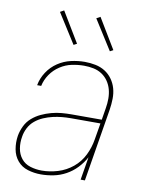

<svg xmlns="http://www.w3.org/2000/svg" viewBox="-86 -816 671 885"><g transform="rotate(10 250.0 -373.5)"><path d="M167 8Q135 8 105.5 -1Q76 -10 57 -32.5Q38 -55 32.5 -86Q27 -117 32 -149Q36 -172 47 -195Q58 -218 77 -234.5Q96 -251 118.5 -261.5Q141 -272 165 -278.5Q189 -285 212.5 -287Q236 -289 259 -289H400L409 -344Q413 -367 413 -389.5Q413 -412 407.5 -432.5Q402 -453 390 -470.5Q378 -488 360.5 -499.5Q343 -511 321.5 -515.5Q300 -520 277 -520Q249 -520 220 -514Q191 -508 165 -491Q139 -474 121.5 -448.5Q104 -423 98 -394H79Q85 -427 104 -456Q123 -485 151.5 -504Q180 -523 212.5 -530.5Q245 -538 277 -538Q303 -538 327.5 -533Q352 -528 372 -515.5Q392 -503 406 -483.5Q420 -464 426.5 -441Q433 -418 432.5 -392.5Q432 -367 428 -341L372 0H352L370 -108Q355 -80 333 -57Q311 -34 283.5 -19Q256 -4 226 2Q196 8 167 8ZM168 -10Q205 -10 243 -21.5Q281 -33 312 -58.5Q343 -84 360.5 -120Q378 -156 384 -194L397 -271H259Q238 -271 217 -269Q196 -267 174.5 -262Q153 -257 132 -248Q111 -239 93.5 -224.5Q76 -210 65.5 -189.5Q55 -169 52 -148Q47 -120 51.5 -93Q56 -66 72 -46Q88 -26 114 -18Q140 -10 168 -10ZM382 -606 294 -745 312 -755 397 -614ZM212 -606 124 -745 142 -755 227 -614Z"/></g></svg>

Font: Iosevka Curly Thin Oblique
Style: Regular
Weight: 100
Italic angle: -9°
Monospace: yes
Designer: Belleve Invis
Foundry: Belleve Invis
Version: Version 11.1.0; ttfautohint (v1.8.3)